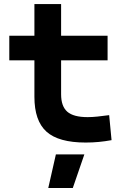

<svg xmlns="http://www.w3.org/2000/svg" viewBox="-20 -694 626 948"><path d="M402.8 9.8Q269.2 9.8 209.5 -43.9Q149.9 -97.7 149.9 -215.8V-283.2H281.7V-228.5Q281.7 -169.3 312.2 -142.5Q342.7 -115.7 412.6 -115.7Q435.1 -115.7 460.6 -118.4Q486.2 -121.1 519 -125.5L530.8 -2Q498.5 3.9 467.9 6.8Q437.3 9.8 402.8 9.8ZM149.9 -252.4V-673.8H281.7V-252.4ZM25.9 -396V-517.6H511.2V-396ZM218.3 234.4 255.9 68.4H396.5L339.4 234.4Z"/></svg>

Font: Cascadia Mono
Style: Regular
Weight: 400
Monospace: yes
Designer: Aaron Bell
Foundry: Saja Typeworks
Version: Version 2102.003